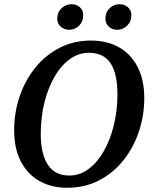

<svg xmlns="http://www.w3.org/2000/svg" viewBox="-20 -872 718 909"><path d="M298 17Q224 17 167.5 -14.5Q111 -46 79 -107Q47 -168 47 -256Q47 -339 73 -415.5Q99 -492 147 -551.5Q195 -611 262 -645.5Q329 -680 411 -680Q487 -680 543.5 -648Q600 -616 631.5 -555Q663 -494 663 -408Q663 -324 637 -247.5Q611 -171 563 -111.5Q515 -52 448 -17.5Q381 17 298 17ZM308 -41Q358 -41 399.5 -72Q441 -103 471.5 -156.5Q502 -210 519 -279.5Q536 -349 536 -426Q536 -523 503.5 -572.5Q471 -622 401 -622Q352 -622 310 -591.5Q268 -561 237.5 -507.5Q207 -454 190 -385Q173 -316 173 -239Q173 -143 206.5 -92Q240 -41 308 -41ZM308 -731Q285 -731 268 -745.5Q251 -760 251 -784Q251 -814 271.5 -833Q292 -852 319 -852Q343 -852 358.5 -837.5Q374 -823 374 -800Q374 -770 354.5 -750.5Q335 -731 308 -731ZM534 -731Q512 -731 495.5 -745.5Q479 -760 479 -784Q479 -814 499 -833Q519 -852 546 -852Q570 -852 586 -837.5Q602 -823 602 -800Q602 -770 582 -750.5Q562 -731 534 -731Z"/></svg>

Font: Source Serif 4 SmText Semibold
Style: Italic
Weight: 600
Italic angle: -12°
Designer: Frank Grießhammer
Foundry: Adobe
Version: Version 4.005;hotconv 1.1.0;makeotfexe 2.6.0